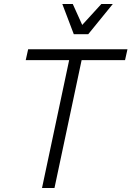

<svg xmlns="http://www.w3.org/2000/svg" viewBox="-20 -935 654 955"><path d="M108 -636 120 -690H614L602 -636H386L251 0H189L324 -636ZM290 -915H342L389 -811L484 -915H541L419 -765H347Z"/></svg>

Font: Radio Canada Light
Style: Italic
Weight: 300
Italic angle: -12°
Designer: Charles Daoud, Etienne Aubert Bonn, Alexandre Saumier Demers, Jacques Le Bailly
Foundry: Radio-Canada
Version: Version 2.104; ttfautohint (v1.8.4.7-5d5b);gftools[0.9.28.de